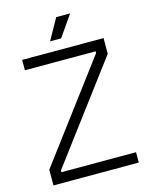

<svg xmlns="http://www.w3.org/2000/svg" viewBox="-128 -957 811 1039"><g transform="rotate(-15 277.0 -438.0)"><path d="M40 0V-88L448 -632V-642H52V-700H508V-612L100 -68V-58H518V0ZM224 -758 290 -876H368L286 -758Z"/></g></svg>

Font: Space Grotesk Frontify Light
Style: Regular
Weight: 300
Designer: Florian Karsten
Version: Version 2.000